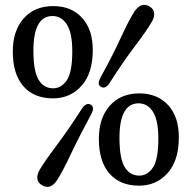

<svg xmlns="http://www.w3.org/2000/svg" viewBox="-20 -735 768 773"><path d="M194.5 -710.5Q267 -710.5 310.2 -663.5Q353.5 -616.5 353.5 -534Q353.5 -440 308.2 -389.5Q263 -339 193.5 -339Q116.5 -339 74 -388Q31.5 -437 31.5 -527.5Q31.5 -611 75.2 -660.8Q119 -710.5 194.5 -710.5ZM271 -528.5Q271 -602.5 249.2 -636.5Q227.5 -670.5 191.5 -670.5Q114.5 -670.5 114.5 -531Q114.5 -449 135.2 -414.2Q156 -379.5 194 -379.5Q227.5 -379.5 249.2 -412.2Q271 -445 271 -528.5ZM420 -399Q403 -375 386 -385.5Q370 -395 384 -421.5Q435 -514.5 466.2 -582.8Q497.5 -651 520 -687Q548.5 -729.5 583 -708.5Q599.5 -698 600.8 -681Q602 -664 589.5 -644.5Q568.5 -608.5 522.8 -548.5Q477 -488.5 420 -399ZM311 -299.5Q328.5 -323.5 345.5 -313.5Q362 -303 348 -276.5Q299 -186 266.2 -116.5Q233.5 -47 211 -11.5Q183.5 32 148 10Q131.5 0 130.2 -17.2Q129 -34.5 141.5 -54.5Q163 -90 209.5 -151.8Q256 -213.5 311 -299.5ZM541 -359Q613.5 -359 656.8 -312Q700 -265 700 -182.5Q700 -88.5 654.8 -38Q609.5 12.5 540 12.5Q463 12.5 420.5 -36.5Q378 -85.5 378 -176Q378 -259.5 421.8 -309.2Q465.5 -359 541 -359ZM617.5 -177Q617.5 -251 595.8 -285Q574 -319 538 -319Q461 -319 461 -179.5Q461 -97.5 481.8 -62.8Q502.5 -28 540.5 -28Q574 -28 595.8 -60.8Q617.5 -93.5 617.5 -177Z"/></svg>

Font: Fraunces 72pt SuperSoft
Style: Regular
Weight: 400
Version: Version 1.000;[b76b70a41]